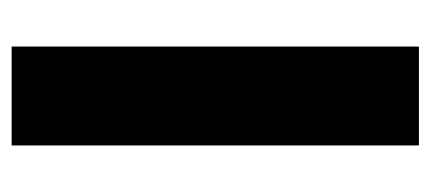

<svg xmlns="http://www.w3.org/2000/svg" viewBox="-225 -515 740 330"><g transform="rotate(90 145.0 -350.0)"><path d="M60 0H230V-700H60Z"/></g></svg>

Font: Unageo
Style: Black
Weight: 900
Designer: Richard Sepsi
Foundry: Richard Sepsi
Version: Version 2.000